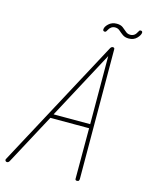

<svg xmlns="http://www.w3.org/2000/svg" viewBox="-167 -883 735 957"><g transform="rotate(15 201.0 -404.0)"><path d="M-36 0Q-42 0 -44.5 -4.5Q-47 -9 -45 -13L314 -682Q319 -690 326 -690Q335 -690 335 -682L337 -13Q337 -9 335 -4.5Q333 0 325 0Q316 0 316 -8V-269H116L-24 -8Q-29 0 -36 0ZM127 -290H316L315 -641ZM390 -752Q371 -752 358.5 -761Q346 -770 336 -779Q326 -788 312 -788Q290 -788 278 -765Q273 -754 267 -754Q257 -754 257 -763Q257 -777 273.5 -792.5Q290 -808 315 -808Q335 -808 347 -799Q359 -790 369 -781Q379 -772 393 -772Q416 -772 427 -795Q430 -801 432 -803.5Q434 -806 439 -806Q448 -806 448 -797Q447 -784 431.5 -768Q416 -752 390 -752Z"/></g></svg>

Font: Zen Loop
Style: Italic
Weight: 400
Italic angle: -15°
Designer: Yoshimichi Ohira
Foundry: A-1 Corp ZenFonts
Version: Version 1.000; ttfautohint (v1.8.3)